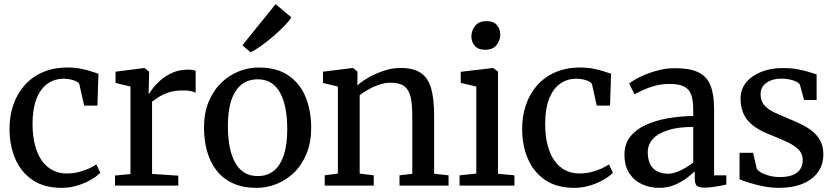

<svg xmlns="http://www.w3.org/2000/svg" viewBox="-20 -896 4034 927"><path d="M26 -271.8Q25.6 -333.6 43.6 -387.6Q61.6 -441.5 97.1 -482.5Q132.6 -523.5 185.2 -546.7Q237.7 -570 306.5 -570Q340.5 -570 369.1 -564.4Q397.6 -558.8 419.5 -551.7Q441.4 -544.7 455.3 -540L450.4 -386.2H386.1L363.6 -487.6Q362 -495.9 350.1 -502.3Q338.2 -508.6 321.5 -512.3Q304.8 -516 288.1 -516Q242.9 -516 209.2 -491.7Q175.4 -467.4 156.5 -419.9Q137.6 -372.5 137.1 -302.4Q136.7 -240.7 149 -194.6Q161.3 -148.5 183.4 -118.5Q205.6 -88.4 235.8 -73.4Q266 -58.4 301.2 -58.4Q331.8 -58.4 359 -65.2Q386.1 -71.9 408.2 -81.9Q430.2 -91.9 445.3 -102.2L464.2 -61.8Q447.5 -44.7 418.5 -27.9Q389.5 -11.1 353.1 -0.1Q316.7 11 277.8 11Q193.8 11 138.1 -26.4Q82.3 -63.7 54.3 -127.9Q26.4 -192 26 -271.8Z M535.3 0V-48.6L609.9 -55.5V-478.2L537.9 -495.6V-550L675.9 -567.6H678.1L699.8 -550.2V-531.9L697.4 -443.5H699.8Q704.3 -451.4 718.3 -470.1Q732.4 -488.8 756.1 -509.5Q779.7 -530.2 812.8 -545Q845.9 -559.7 888 -559.7Q902.4 -559.7 910.8 -558.1Q919.3 -556.6 924.6 -554.8V-447.7Q919 -452.1 903.8 -455.7Q888.6 -459.4 864.7 -459.4Q823.8 -459.4 795.3 -450Q766.7 -440.6 747.3 -428.1Q728 -415.5 714.2 -405.4V-56.3L840.7 -47.9V0Z M965 -279.3Q965 -349.6 987 -403.7Q1009.1 -457.8 1046.8 -494.8Q1084.5 -531.8 1131.6 -550.9Q1178.8 -570 1229.2 -570Q1316.9 -570 1372.8 -531.6Q1428.7 -493.2 1455.6 -427.4Q1482.4 -361.7 1482.4 -279.7Q1482.4 -209.2 1460.3 -154.8Q1438.3 -100.5 1400.6 -63.6Q1362.9 -26.7 1315.7 -7.9Q1268.5 11 1218.1 11Q1152.5 11 1104.6 -11.1Q1056.7 -33.1 1025.8 -72.5Q995 -112 980 -164.9Q965 -217.8 965 -279.3ZM1224.3 -45.9Q1269.6 -45.9 1301.4 -70.9Q1333.2 -96 1350 -146.3Q1366.9 -196.6 1366.9 -272Q1366.9 -323.5 1359.1 -367.5Q1351.3 -411.5 1334.6 -444.2Q1317.9 -476.9 1290.7 -495Q1263.5 -513.1 1224.3 -513.1Q1178.8 -513.1 1146.6 -488.1Q1114.4 -463 1097.3 -413Q1080.2 -362.9 1080.2 -287Q1080.2 -235 1088.3 -191Q1096.4 -147 1113.5 -114.4Q1130.6 -81.8 1158 -63.8Q1185.5 -45.9 1224.3 -45.9ZM1190.4 -644.1H1189.1L1150.3 -677.3L1310.7 -876L1386.6 -812.3Q1376.1 -794.5 1351.7 -769.5Q1327.3 -744.6 1297.1 -718.7Q1266.8 -692.9 1238.2 -672.7Q1209.6 -652.6 1190.4 -644.1Z M1611.3 -57.9V-478.2L1539.4 -495.6V-550L1681.8 -567.6H1684.8L1705.9 -550.2V-508.3L1704.9 -483.7Q1726.6 -503 1760.7 -522.4Q1794.8 -541.8 1834.6 -554.9Q1874.4 -567.9 1913.2 -567.9Q1976.5 -567.9 2011.9 -543.8Q2047.2 -519.8 2061.6 -469.1Q2076 -418.4 2076 -338.5V-57L2145.7 -49.6V0H1908.9V-49.5L1970.6 -57V-337.9Q1970.6 -392.7 1962.5 -427.9Q1954.4 -463 1931.7 -479.9Q1909.1 -496.7 1865.8 -496.7Q1839.3 -496.7 1811.7 -487.5Q1784.1 -478.4 1759.3 -464.4Q1734.5 -450.5 1716.6 -436.5V-57.9L1784.5 -49.5V0H1547.7V-49.5Z M2279.6 -57.9V-478.2L2204.5 -495.9V-549.3L2359.3 -567.6H2361.3L2384.3 -550.2V-57L2463.8 -49.5V0H2198.7V-49.5ZM2321.4 -655.8Q2288.8 -655.8 2272.3 -674.7Q2255.9 -693.6 2255.9 -719.9Q2255.9 -748.6 2273.8 -771.2Q2291.7 -793.9 2328.9 -793.9H2329.9Q2362.6 -793.9 2379 -775Q2395.4 -756.1 2395.4 -729.7Q2395.4 -701 2377.5 -678.4Q2359.6 -655.8 2322.4 -655.8Z M2501 -271.8Q2500.6 -333.6 2518.6 -387.6Q2536.6 -441.5 2572.1 -482.5Q2607.6 -523.5 2660.2 -546.7Q2712.7 -570 2781.5 -570Q2815.5 -570 2844.1 -564.4Q2872.6 -558.8 2894.5 -551.7Q2916.4 -544.7 2930.3 -540L2925.4 -386.2H2861.1L2838.6 -487.6Q2837 -495.9 2825.1 -502.3Q2813.2 -508.6 2796.5 -512.3Q2779.8 -516 2763.1 -516Q2717.9 -516 2684.2 -491.7Q2650.4 -467.4 2631.5 -419.9Q2612.6 -372.5 2612.1 -302.4Q2611.7 -240.7 2624 -194.6Q2636.3 -148.5 2658.4 -118.5Q2680.6 -88.4 2710.8 -73.4Q2741 -58.4 2776.2 -58.4Q2806.8 -58.4 2834 -65.2Q2861.1 -71.9 2883.2 -81.9Q2905.2 -91.9 2920.3 -102.2L2939.2 -61.8Q2922.5 -44.7 2893.5 -27.9Q2864.5 -11.1 2828.1 -0.1Q2791.7 11 2752.8 11Q2668.8 11 2613.1 -26.4Q2557.3 -63.7 2529.3 -127.9Q2501.4 -192 2501 -271.8Z M2995 -149.9Q2995 -200.5 3022.5 -235.6Q3050 -270.8 3096.9 -292.4Q3143.9 -314.1 3203.4 -324.6Q3262.8 -335.1 3327 -336V-364.4Q3327 -409.7 3317.5 -437.6Q3307.9 -465.4 3283.2 -478.1Q3258.5 -490.7 3213.1 -490.7Q3174.4 -490.7 3141.8 -481.8Q3109.3 -472.9 3084.3 -461.1Q3059.2 -449.4 3043.2 -440.8L3017.6 -492.9Q3025.3 -499.6 3046.1 -511.9Q3066.9 -524.1 3097.3 -536.7Q3127.8 -549.3 3164.3 -558.1Q3200.8 -566.8 3239.4 -566.8Q3309.7 -566.8 3350.9 -547.4Q3392.1 -527.9 3409.9 -484.6Q3427.7 -441.3 3427.7 -370.3V-49.5H3486.8V-5.2Q3475.6 -2.3 3457.5 1.2Q3439.4 4.7 3419.3 7.3Q3399.2 9.8 3382.4 9.8Q3356.1 9.8 3345.3 1.9Q3334.5 -6 3334.5 -36V-69Q3322 -56.6 3297.3 -37.6Q3272.7 -18.7 3238.5 -3.8Q3204.3 11 3162.6 11Q3117.8 11 3079.6 -6.5Q3041.5 -24 3018.2 -59.7Q2995 -95.4 2995 -149.9ZM3205.9 -57.2Q3232.7 -57.2 3266.9 -73.8Q3301.1 -90.5 3327 -111.3V-283.3Q3251.9 -283 3203.3 -266.9Q3154.6 -250.9 3131 -223.6Q3107.4 -196.4 3107.4 -161.6Q3107.4 -124.5 3120.2 -101.4Q3133.1 -78.4 3155.4 -67.8Q3177.7 -57.2 3205.9 -57.2Z M3616 -158.4 3634 -80.3Q3640.3 -70.8 3657.1 -61.7Q3674 -52.6 3696.9 -46.9Q3719.9 -41.2 3744.6 -41.2Q3784.5 -41.2 3809 -51.6Q3833.4 -62 3844.6 -80.6Q3855.7 -99.1 3855.7 -123.5Q3855.7 -152.1 3837.5 -171.7Q3819.3 -191.3 3785.4 -207.9Q3751.5 -224.4 3703.6 -243.4Q3654.3 -261.9 3621.3 -285.7Q3588.3 -309.6 3571.9 -342.3Q3555.5 -375 3555.5 -420.1Q3555.5 -464.6 3582.2 -497.7Q3609 -530.7 3655 -549Q3701 -567.4 3758.2 -567.4Q3801.3 -567.4 3833.6 -561.2Q3865.9 -555 3888.1 -547.6Q3910.3 -540.3 3922.7 -536.8V-413.1H3862.2L3842.1 -487Q3837.6 -495.2 3824.3 -501.8Q3811 -508.4 3792.8 -512.3Q3774.5 -516.2 3754.9 -516.2Q3723.8 -516.6 3700.6 -507.3Q3677.4 -498 3664.8 -481.4Q3652.2 -464.9 3652.2 -442.4Q3652.2 -407.5 3671 -386.9Q3689.8 -366.3 3719.7 -352.7Q3749.6 -339.2 3782.5 -325.1Q3815.4 -311.9 3846.4 -297.1Q3877.3 -282.2 3901.9 -262.6Q3926.4 -243.1 3940.8 -215.8Q3955.2 -188.6 3955.2 -150.7Q3955.2 -101.9 3929.7 -65.7Q3904.2 -29.4 3856.1 -9.2Q3808 11 3741 11Q3703.8 11 3666.3 3.6Q3628.7 -3.7 3598 -13.5Q3567.3 -23.2 3550.6 -30.4V-158.4Z"/></svg>

Font: Merriweather 7pt Light
Style: Regular
Weight: 300
Designer: Eben Sorkin
Foundry: Eben Sorkin
Version: Version 2.200;gftools[0.9.31]